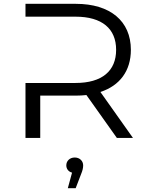

<svg xmlns="http://www.w3.org/2000/svg" viewBox="-20 -720 764 1002"><path d="M504 -240C605 -273 663 -350 663 -460C663 -610 555 -700 376 -700H113V-633H374C513 -633 586 -570 586 -460C586 -350 513 -287 374 -287H113V0H190V-221H376C395 -221 414 -222 431 -224L590 0H674ZM403 189C411 170 414 156 414 143C414 121 397 102 370 102C344 102 326 120 326 143C326 161 337 176 356 181L334 262H375Z"/></svg>

Font: Montserrat-Alt1
Style: Regular
Weight: 400
Designer: Differentunic
Foundry: Differentunic
Version: Version 7.222